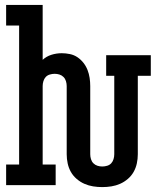

<svg xmlns="http://www.w3.org/2000/svg" viewBox="-20 -755 640 783"><path d="M397 8Q378 8 359.5 5Q341 2 324 -5.5Q307 -13 292.5 -25.5Q278 -38 269 -54Q260 -70 256 -88.5Q252 -107 252 -126V-404Q252 -414 249 -424Q246 -434 239 -441Q232 -448 222.5 -451Q213 -454 203 -454Q193 -454 183 -451Q173 -448 166.5 -441Q160 -434 157 -424Q154 -414 154 -404V-84H207V0H5V-84H58V-651H5V-735H154V-511Q169 -525 189.5 -531.5Q210 -538 232 -538Q248 -538 265 -534.5Q282 -531 296 -521.5Q310 -512 320.5 -498.5Q331 -485 337 -469.5Q343 -454 345.5 -437.5Q348 -421 348 -404V-126Q348 -116 351 -106Q354 -96 361 -89Q368 -82 377.5 -79Q387 -76 397 -76Q407 -76 417 -79Q427 -82 433.5 -89Q440 -96 443 -106Q446 -116 446 -126V-446H413V-530H595V-446H542V-126Q542 -107 538 -88.5Q534 -70 525 -54Q516 -38 501.5 -25.5Q487 -13 470 -5.5Q453 2 434.5 5Q416 8 397 8Z"/></svg>

Font: Iosevka Curly Slab MdEx
Style: Regular
Weight: 500
Width: 7
Monospace: yes
Designer: Belleve Invis
Foundry: Belleve Invis
Version: Version 11.1.0; ttfautohint (v1.8.3)